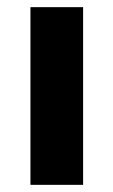

<svg xmlns="http://www.w3.org/2000/svg" viewBox="-20 -516 316 536"><path d="M65 0H212V-496H65Z"/></svg>

Font: Giro Sans Regular
Style: Bold
Weight: 700
Designer: Paul D. Hunt
Foundry: Adobe Systems Incorporated
Version: Version 1.000;PS 1.0;hotconv 1.0.88;makeotf.lib2.5.647800